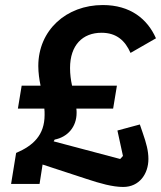

<svg xmlns="http://www.w3.org/2000/svg" viewBox="-20 -730 640 762"><path d="M469 12C533 12 569 -40 569 -99C569 -131 561 -161 546 -204L535 -236L446 -212L468 -111L457 -99L193 -169L197 -176C248 -186 284 -226 284 -282C284 -285 284 -295 283 -299H429L444 -390H266C261 -413 258 -435 258 -460C258 -551 308 -600 383 -600C443 -600 477 -568 498 -520L599 -578C565 -655 497 -710 388 -710C243 -710 132 -610 132 -468C132 -441 136 -414 141 -390H66L51 -299H156C157 -291 157 -283 157 -274C157 -194 112 -152 44 -123L24 0H137L149 -77L323 -20C377 -2 427 12 469 12Z"/></svg>

Font: IBM Plex Mono SmBld
Style: Italic
Weight: 600
Italic angle: -9.5°
Monospace: yes
Designer: Mike Abbink, Paul van der Laan, Pieter van Rosmalen
Foundry: Bold Monday
Version: Version 2.004